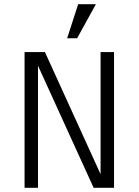

<svg xmlns="http://www.w3.org/2000/svg" viewBox="-20 -900 664 920"><path d="M354.5 -879.9H439.5L349.6 -716.8H301.8ZM461.9 -65.4V-650.4H526.4V0H428.7L162.1 -585V0H97.7V-650.4H195.3Z"/></svg>

Font: Lohit Devanagari
Style: Regular
Weight: 400
Version: 2.95.4